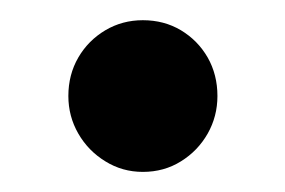

<svg xmlns="http://www.w3.org/2000/svg" viewBox="-20 -162 284 191"><path d="M122.1 9Q101.7 9 84.8 -1.5Q67.8 -11.9 57.9 -29.1Q48 -46.3 48 -66.5Q48 -87.7 57.9 -104.8Q67.8 -121.8 84.8 -131.9Q101.7 -141.9 122.1 -141.9Q143.2 -141.9 160 -131.9Q176.8 -121.8 186.6 -104.8Q196.3 -87.7 196.3 -66.5Q196.3 -46.3 186.6 -29.1Q176.8 -11.9 160 -1.5Q143.2 9 122.1 9Z"/></svg>

Font: Fraunces SuperSoft 9pt
Style: Regular
Weight: 900
Version: Version 1.000;[b76b70a41]